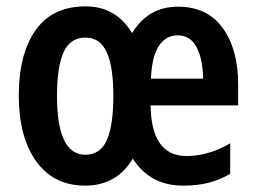

<svg xmlns="http://www.w3.org/2000/svg" viewBox="-20 -573 805 603"><path d="M539 -552Q631 -552 679.5 -485Q728 -418 728 -308V-242H453Q455 -83 566 -83Q635 -83 703 -123V-27Q670 -8 635 1Q600 10 555 10Q451 10 397 -75Q347 10 247 10Q149 10 94 -66Q39 -142 39 -273Q39 -404 92 -478.5Q145 -553 249 -553Q344 -553 395 -469Q445 -552 539 -552ZM538 -462Q501 -462 479 -429Q457 -396 454 -326H618Q617 -387 597.5 -424.5Q578 -462 538 -462ZM248 -455Q201 -455 180 -409.5Q159 -364 159 -272Q159 -87 248 -87Q295 -87 315.5 -133Q336 -179 336 -272Q336 -364 315 -409.5Q294 -455 248 -455Z"/></svg>

Font: Avrile Sans Condensed SemiBold
Style: Regular
Weight: 600
Width: 3
Designer: Monotype Design Team
Foundry: Monotype Imaging Inc.
Version: Version 2.001;September 10, 2019;FontCreator 11.5.0.2425 64-